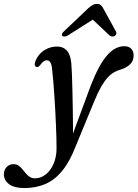

<svg xmlns="http://www.w3.org/2000/svg" viewBox="-130 -705 698 973"><path d="M330.2 -272Q371.1 -377 412.3 -424Q453.4 -470.9 499.8 -470.9Q522.4 -470.9 534.8 -458.2Q547.2 -445.5 547.2 -423.8Q547.2 -398.5 531.4 -381.4Q515.6 -364.3 486.9 -354.2Q467 -349.1 449.7 -339.6Q432.3 -330.2 415.8 -312.4Q399.3 -294.7 382.3 -264.9Q365.2 -235.1 346.3 -188.7L254.5 34Q224 113.4 185.6 160.4Q147.1 207.4 99.4 227.7Q51.6 248 -6.9 248Q-57.4 248 -83.8 228.4Q-110.3 208.9 -110.3 178.1Q-110.3 156.7 -96.7 141.8Q-83.1 126.9 -61.5 126.9Q-46.6 126.9 -36 134.2Q-25.5 141.5 -16.9 152Q-8.3 162.5 0.5 173.2Q9.3 184 20.5 191.3Q31.7 198.6 47.4 198.6Q69.6 198.6 89.4 187.3Q109.1 176 124 155.7Q138.8 135.5 147.5 108.5Q156.2 81.4 156.5 49.7Q156.8 29 156 -1.4Q155.3 -31.9 153.7 -68.4Q152.2 -105 150.1 -144.1Q148 -183.3 145.4 -221.4Q142.9 -259.5 140.1 -293Q137.3 -326.5 134.3 -351.5Q132.6 -376.3 125.7 -387.9Q118.8 -399.6 107.8 -399.6Q100.1 -399.6 92.1 -394.7Q84.1 -389.9 74.4 -376.3Q68.7 -368.9 64.1 -366.6Q59.6 -364.4 54.4 -365.6Q49.3 -367.1 46.9 -373.7Q44.6 -380.3 48.5 -392.1Q56.5 -414.9 72.8 -432.3Q89.1 -449.7 111.6 -459.4Q134.1 -469.1 159.9 -469.1Q190.6 -469.1 209.2 -448.1Q227.8 -427 231.4 -383.5Q233.2 -363.5 234.6 -327.5Q235.9 -291.5 237 -246.1Q238.1 -200.8 238.9 -152.1Q239.6 -103.4 240 -57.5Q240.3 -11.5 240.2 25.6L224.7 12.9ZM364.9 -621.2H323.7L424.9 -525.5Q431.3 -520.3 438.6 -519.8Q445.8 -519.3 451.8 -523Q457.1 -526.5 459.2 -532.7Q461.3 -538.9 457.1 -546.4L392.6 -663.6Q386.8 -674.2 380 -679.8Q373.2 -685.4 361.5 -685.4Q349.6 -685.4 339.7 -679.8Q329.7 -674.2 317.8 -663.6L194.3 -546.4Q186 -538.9 184.2 -532.7Q182.4 -526.5 185.5 -523Q189.8 -519.3 197.2 -519.8Q204.6 -520.3 214 -525.5Z"/></svg>

Font: Fraunces
Style: Italic
Weight: 900
Italic angle: -16°
Version: Version 1.000;[0bf87f6ff]